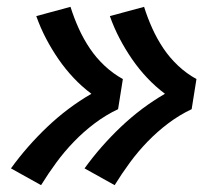

<svg xmlns="http://www.w3.org/2000/svg" viewBox="-20 -615 640 561"><path d="M315 -74 227 -123Q274 -188 333.5 -244.5Q393 -301 462 -341Q434 -362 410 -387.5Q386 -413 366 -442Q346 -471 329.5 -502.5Q313 -534 301 -568L401 -595Q411 -563 425 -532Q439 -501 457.5 -473.5Q476 -446 500.5 -423Q525 -400 554 -384L540 -296Q504 -279 471.5 -254.5Q439 -230 411 -201Q383 -172 359.5 -140Q336 -108 315 -74ZM100 -74 12 -123Q59 -188 118.5 -244.5Q178 -301 247 -341Q219 -362 195 -387.5Q171 -413 151 -442Q131 -471 114.5 -502.5Q98 -534 86 -568L186 -595Q196 -563 210 -532Q224 -501 242.5 -473.5Q261 -446 285.5 -423Q310 -400 339 -384L325 -296Q289 -279 256.5 -254.5Q224 -230 196 -201Q168 -172 144.5 -140Q121 -108 100 -74Z"/></svg>

Font: Iosevka Etoile Extrabold
Style: Italic
Weight: 800
Italic angle: -9°
Designer: Belleve Invis
Foundry: Belleve Invis
Version: Version 22.1.2; ttfautohint (v1.8.4)